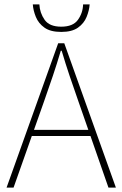

<svg xmlns="http://www.w3.org/2000/svg" viewBox="-20 -858 560 878"><path d="M10 0 246 -660H274L510 0H476L338 -396Q317 -456 298.5 -510.5Q280 -565 262 -626H258Q240 -565 221.5 -510.5Q203 -456 182 -396L42 0ZM112 -236V-264H405V-236ZM260 -712Q211 -712 183.5 -731.5Q156 -751 144 -780.5Q132 -810 130 -838H160Q162 -799 184 -767.5Q206 -736 260 -736Q314 -736 336.5 -767.5Q359 -799 360 -838H390Q388 -810 376 -780.5Q364 -751 336.5 -731.5Q309 -712 260 -712Z"/></svg>

Font: Source Sans Variable
Style: Regular
Weight: 200
Designer: Paul D. Hunt
Foundry: Adobe Systems Incorporated
Version: Version 3.006;hotconv 1.0.111;makeotfexe 2.5.65597